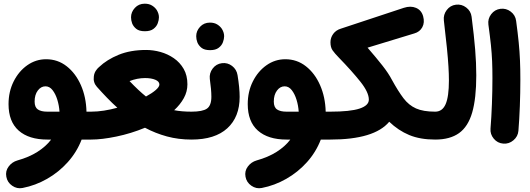

<svg xmlns="http://www.w3.org/2000/svg" viewBox="-20 -690 2818 1021"><path d="M232.4 52.2Q133.3 52.2 79.3 4.4Q25.4 -43.5 25.4 -136.2Q25.4 -202.6 52.5 -256.8Q79.6 -311 125 -343Q170.4 -375 225.1 -375Q287.1 -375 334.7 -337.6Q382.3 -300.3 410.2 -237.1Q438 -173.8 439.9 -96.2H464.4Q495.1 -96.2 516.6 -74.5Q538.1 -52.7 538.1 -22Q538.1 8.3 516.6 30.3Q495.1 52.2 464.4 52.2H414.1Q388.2 119.1 340.3 172.4Q292.5 225.6 230.5 261Q168.5 296.4 100.1 309.6Q70.3 315.4 44.7 297.6Q19 279.8 13.7 250Q7.8 219.7 25.9 195.6Q43.9 171.4 72.8 163.1Q134.3 146 179.2 117.4Q224.1 88.9 252 52.2ZM231.4 -96.2H296.4Q294.4 -128.4 284.9 -159.4Q275.4 -190.4 259.5 -210.7Q243.7 -231 221.7 -231Q197.8 -231 180.9 -208.5Q164.1 -186 164.1 -149.9Q164.1 -119.6 181.4 -107.9Q198.7 -96.2 231.4 -96.2Z M390.1 -22Q390.1 -52.7 412.1 -74.5Q434.1 -96.2 464.4 -96.2Q497.6 -96.2 533.2 -101.8Q568.8 -107.4 604 -117.2Q576.2 -142.1 549.1 -170.2Q522 -198.2 495.1 -228.5Q474.6 -251.5 479 -283.7Q481 -303.7 493.2 -318.8Q499 -327.1 506.8 -333.5Q548.3 -373 611.1 -398.7Q673.8 -424.3 757.3 -424.3Q794.9 -424.3 833.5 -413.6Q872.1 -402.8 904.5 -380.4Q937 -357.9 956.8 -323.5Q976.6 -289.1 976.6 -241.7Q976.6 -202.6 957.5 -168.2Q938.5 -133.8 906.2 -104Q946.3 -96.2 998 -96.2H998.5Q1029.3 -96.2 1050.8 -74.5Q1072.3 -52.7 1072.3 -22Q1072.3 8.3 1050.8 30.3Q1029.3 52.2 998.5 52.2H998Q929.2 52.2 867.9 35.6Q806.6 19 751 -10.7Q676.8 20 599.1 36.1Q521.5 52.2 464.4 52.2Q434.1 52.2 412.1 30.3Q390.1 8.3 390.1 -22ZM751.5 -274.9Q710 -274.9 668.9 -258.8Q717.3 -208 756.3 -176.8Q788.6 -194.3 808.1 -211.2Q827.6 -228 827.6 -240.7Q827.6 -256.8 805.9 -265.9Q784.2 -274.9 751.5 -274.9ZM676.8 -598.1Q676.8 -626 697.3 -648.2Q717.8 -670.4 749.5 -670.4Q772.5 -670.4 788.3 -660.6Q804.2 -650.9 813.5 -636.7Q825.2 -617.2 825.2 -598.1Q825.2 -583.5 818.8 -566.2Q812.5 -548.8 796.1 -536.4Q779.8 -523.9 750.5 -523.9Q720.2 -523.9 704.6 -536.6Q689 -549.3 682.6 -565.9Q676.8 -582 676.8 -598.1Z M924.3 -22Q924.3 -52.7 946.3 -74.5Q968.3 -96.2 998.5 -96.2Q1057.1 -96.2 1080.6 -112.5Q1104 -128.9 1104 -175.8Q1104 -212.4 1095.7 -270.5Q1092.3 -300.8 1110.8 -325.4Q1129.4 -350.1 1159.7 -354Q1189.9 -357.9 1214.1 -339.4Q1238.3 -320.8 1243.2 -290.5Q1254.4 -222.7 1254.4 -174.8Q1254.4 -67.9 1188.7 -7.8Q1123 52.2 998.5 52.2Q968.3 52.2 946.3 30.3Q924.3 8.3 924.3 -22ZM1023.4 -497.6Q1023.4 -525.4 1043.9 -547.6Q1064.5 -569.8 1096.2 -569.8Q1119.1 -569.8 1135 -560.1Q1150.9 -550.3 1160.2 -536.1Q1171.9 -516.6 1171.9 -497.6Q1171.9 -482.9 1165.5 -465.6Q1159.2 -448.2 1142.8 -435.8Q1126.5 -423.3 1097.2 -423.3Q1066.9 -423.3 1051.3 -436Q1035.6 -448.7 1029.3 -465.3Q1023.4 -481.4 1023.4 -497.6Z M1504.4 52.2Q1405.3 52.2 1351.3 4.4Q1297.4 -43.5 1297.4 -136.2Q1297.4 -202.6 1324.5 -256.8Q1351.6 -311 1397 -343Q1442.4 -375 1497.1 -375Q1559.1 -375 1606.7 -337.6Q1654.3 -300.3 1682.1 -237.1Q1710 -173.8 1711.9 -96.2H1736.3Q1767.1 -96.2 1788.6 -74.5Q1810.1 -52.7 1810.1 -22Q1810.1 8.3 1788.6 30.3Q1767.1 52.2 1736.3 52.2H1686Q1660.2 119.1 1612.3 172.4Q1564.5 225.6 1502.4 261Q1440.4 296.4 1372.1 309.6Q1342.3 315.4 1316.7 297.6Q1291 279.8 1285.6 250Q1279.8 219.7 1297.9 195.6Q1315.9 171.4 1344.7 163.1Q1406.2 146 1451.2 117.4Q1496.1 88.9 1523.9 52.2ZM1503.4 -96.2H1568.4Q1566.4 -128.4 1556.9 -159.4Q1547.4 -190.4 1531.5 -210.7Q1515.6 -231 1493.7 -231Q1469.7 -231 1452.9 -208.5Q1436 -186 1436 -149.9Q1436 -119.6 1453.4 -107.9Q1470.7 -96.2 1503.4 -96.2Z M1661.6 -22Q1661.6 -52.7 1683.8 -74.5Q1706.1 -96.2 1736.3 -96.2Q1842.3 -96.2 1891.8 -112.5Q1941.4 -128.9 1941.4 -160.2Q1941.4 -199.2 1896 -256.1Q1850.6 -313 1782.2 -383.3Q1759.8 -406.2 1748.5 -422.4Q1737.3 -438.5 1737.3 -465.3Q1737.3 -489.7 1752 -509.8Q1766.6 -529.8 1792.5 -537.6L2127.4 -648.4Q2163.6 -660.2 2192.1 -648.2Q2220.7 -636.2 2230 -604Q2239.3 -570.3 2225.8 -545.4Q2212.4 -520.5 2183.1 -512.2L1934.6 -436.5Q1981.9 -381.8 2013.9 -341.1Q2045.9 -300.3 2064 -265.6Q2097.2 -205.1 2125.5 -167.7Q2153.8 -130.4 2192.4 -113.3Q2231 -96.2 2293.9 -96.2H2294.4Q2325.2 -96.2 2346.7 -74.5Q2368.2 -52.7 2368.2 -22Q2368.2 8.3 2346.7 30.3Q2325.2 52.2 2294.4 52.2H2293.9Q2214.4 52.2 2156.2 28.1Q2098.1 3.9 2049.8 -42.5Q1970.7 52.2 1736.3 52.2Q1706.1 52.2 1683.8 30.3Q1661.6 8.3 1661.6 -22Z M2220.2 -22Q2220.2 -52.7 2242.2 -74.5Q2264.2 -96.2 2294.4 -96.2Q2332.5 -96.2 2349.9 -136.5Q2367.2 -176.8 2367.2 -262.2Q2367.2 -295.4 2364.7 -336.4Q2362.3 -377.4 2356.4 -436.3Q2350.6 -495.1 2340.3 -581.5Q2336.9 -611.8 2355.5 -636.5Q2374 -661.1 2404.3 -665Q2434.6 -668.9 2459.2 -650.1Q2483.9 -631.3 2487.8 -601.1Q2501 -498.5 2506.8 -426.5Q2512.7 -354.5 2512.7 -289.1Q2512.7 -167 2491 -91.8Q2469.2 -16.6 2421.1 17.8Q2373 52.2 2294.4 52.2Q2264.2 52.2 2242.2 30.3Q2220.2 8.3 2220.2 -22Z M2577.1 -559.6Q2573.2 -589.8 2592 -614.5Q2610.8 -639.2 2641.1 -643.1Q2671.4 -647 2696 -628.2Q2720.7 -609.4 2724.6 -579.1Q2733.4 -514.2 2738.3 -464.8Q2743.2 -415.5 2745.1 -369.4Q2747.1 -323.2 2747.1 -267.6Q2747.1 -196.8 2744.4 -125.7Q2741.7 -54.7 2736.8 5.4Q2734.4 35.6 2710.4 55.9Q2686.5 76.2 2656.2 73.7Q2625.5 71.3 2605.7 47.4Q2585.9 23.4 2588.4 -6.3Q2593.3 -66.9 2595.9 -137Q2598.6 -207 2598.6 -274.9Q2598.6 -325.2 2596.9 -365.2Q2595.2 -405.3 2590.6 -450.2Q2585.9 -495.1 2577.1 -559.6Z"/></svg>

Font: Mikhak-DS2-FD ExtraBold
Style: Regular
Weight: 800
Designer: Amin Abedi
Version: Version 3.2